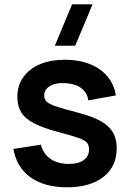

<svg xmlns="http://www.w3.org/2000/svg" viewBox="-20 -822 582 858"><path d="M316 -617.5H225L302 -802.5H393.5ZM278.5 15Q178.5 15 116 -30Q53.5 -75 40 -156.5L163 -175.5Q172.5 -135.5 205 -112.5Q237.5 -89.5 287 -89.5Q330.5 -89.5 354.2 -106.8Q378 -124 378 -154Q378 -172.5 369.2 -183.8Q360.5 -195 331 -205.5Q301.5 -216 240.5 -232Q172.5 -250 132.5 -270.8Q92.5 -291.5 75 -320Q57.5 -348.5 57.5 -389Q57.5 -439.5 84 -477Q110.5 -514.5 158 -534.8Q205.5 -555 270 -555Q333 -555 381.8 -535.5Q430.5 -516 460.5 -480Q490.5 -444 497.5 -395.5L374.5 -373.5Q370 -408 343.2 -428Q316.5 -448 272 -450.5Q229.5 -453 203.5 -437.8Q177.5 -422.5 177.5 -395Q177.5 -379.5 188 -368.5Q198.5 -357.5 230.2 -346.5Q262 -335.5 325 -319.5Q389.5 -303 428.2 -281.8Q467 -260.5 484.2 -231Q501.5 -201.5 501.5 -159.5Q501.5 -78 442.2 -31.5Q383 15 278.5 15Z"/></svg>

Font: Manrope ExtraLight
Style: Bold
Weight: 700
Version: Version 4.504